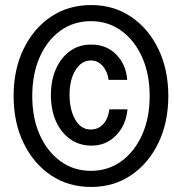

<svg xmlns="http://www.w3.org/2000/svg" viewBox="-20 -730 690 762"><path d="M343 -152Q295 -152 258.5 -178Q222 -204 202 -249Q182 -294 182 -353Q182 -412 202.5 -457.5Q223 -503 259.5 -528.5Q296 -554 344 -553Q402 -553 441 -514Q480 -475 485 -413H411Q407 -446 387.5 -468Q368 -490 341 -490Q303 -490 279.5 -451.5Q256 -413 256 -354Q256 -295 278.5 -255.5Q301 -216 340 -216Q371 -216 390.5 -238.5Q410 -261 414 -296H486Q480 -233 440.5 -192.5Q401 -152 343 -152ZM342 12Q251 12 182 -34.5Q113 -81 73.5 -162.5Q34 -244 34 -349Q34 -454 73.5 -535.5Q113 -617 182 -663.5Q251 -710 342 -710Q431 -710 500 -663.5Q569 -617 608.5 -535.5Q648 -454 648 -349Q648 -244 608.5 -162.5Q569 -81 500 -34.5Q431 12 342 12ZM341 -52Q409 -52 461.5 -90Q514 -128 544 -195Q574 -262 574 -349Q574 -436 544 -503Q514 -570 461.5 -608Q409 -646 341 -646Q272 -646 219.5 -608Q167 -570 137.5 -503Q108 -436 108 -349Q108 -262 137.5 -195.5Q167 -129 219.5 -90.5Q272 -52 341 -52Z"/></svg>

Font: Azeret Mono Thin Medium
Style: Italic
Weight: 500
Italic angle: -12°
Version: Version 1.002